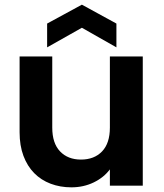

<svg xmlns="http://www.w3.org/2000/svg" viewBox="-20 -796 701 823"><path d="M592 0H451V-70Q425 -35 381.5 -14Q338 7 286 7Q238 7 197 -8.5Q156 -24 126.5 -54Q97 -84 80.5 -128Q64 -172 64 -229V-554H204V-249Q204 -182 237.5 -147Q271 -112 327 -112Q384 -112 417.5 -147Q451 -182 451 -249V-554H592ZM479 -593 331 -677 182 -593V-695L331 -776L479 -695Z"/></svg>

Font: SVN-Poppins SemiBold
Style: Regular
Weight: 600
Designer: Ninad Kale (Devanagari), Jonny Pinhorn (Latin)
Foundry: Indian Type Foundry
Version: Version 3.002 2017